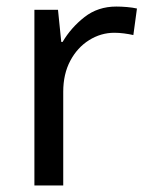

<svg xmlns="http://www.w3.org/2000/svg" viewBox="-20 -566 453 586"><path d="M335 -546Q350 -546 367.5 -544.5Q385 -543 398 -540L387 -459Q374 -462 358.5 -464Q343 -466 329 -466Q288 -466 252 -443.5Q216 -421 194.5 -380.5Q173 -340 173 -286V0H85V-536H157L167 -438H171Q197 -482 238 -514Q279 -546 335 -546Z"/></svg>

Font: Noto Sans Siddham
Style: Regular
Weight: 400
Designer: Monotype Design Team
Foundry: Monotype Imaging Inc.
Version: Version 2.004; ttfautohint (v1.8.4.7-5d5b)